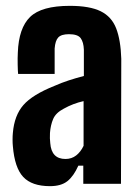

<svg xmlns="http://www.w3.org/2000/svg" viewBox="-20 -629 479 657"><path d="M151 8Q89 8 59.5 -23.5Q30 -55 24 -129Q23 -138 23 -151Q23 -164 24 -174Q29 -234 60 -269.5Q91 -305 166 -335Q191 -346 215.5 -354Q240 -362 267 -369V-459Q266 -485 256 -498.5Q246 -512 216 -512Q190 -512 179.5 -501Q169 -490 167 -463Q167 -455 167 -438Q167 -421 167 -403.5Q167 -386 167 -376H42Q41 -384 40.5 -407.5Q40 -431 41 -449Q44 -533 83 -571Q122 -609 219 -609Q287 -609 324.5 -590.5Q362 -572 377.5 -532Q393 -492 395 -428L394 0H265V-62H248Q232 -26 210.5 -9Q189 8 151 8ZM204 -85Q225 -85 240.5 -97Q256 -109 266 -130V-283Q248 -279 231 -272.5Q214 -266 198 -257Q171 -243 162 -222Q153 -201 151 -174Q150 -155 152 -139Q156 -85 204 -85Z"/></svg>

Font: Big Shoulders Display ExtraBold
Style: Regular
Weight: 800
Designer: Patric King
Foundry: XO Type Co
Version: Version 1.000; ttfautohint (v1.8.2)